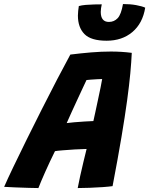

<svg xmlns="http://www.w3.org/2000/svg" viewBox="-72 -923 738 950"><path d="M118 7.5Q101.5 7.5 69 6.5Q36.5 5.5 2.8 4.2Q-31 3 -51.5 1.5Q-35.5 -35.5 -6.2 -96.5Q23 -157.5 59.5 -231.5Q96 -305.5 135 -382.5Q174 -459.5 210.5 -529.8Q247 -600 276 -653Q328.5 -659.5 379.2 -663.8Q430 -668 477 -668Q530 -668 580 -661.5Q578 -617.5 572.8 -560.5Q567.5 -503.5 557 -426.2Q546.5 -349 529 -244.8Q511.5 -140.5 485 -2Q467.5 0.5 436.5 2.8Q405.5 5 371.8 6.2Q338 7.5 312.5 7.5Q317 -16.5 324.5 -51Q332 -85.5 340.8 -121.8Q349.5 -158 356.5 -186Q330 -185.5 297.2 -183.5Q264.5 -181.5 237.2 -179.2Q210 -177 200 -175Q174.5 -123.5 152 -73Q129.5 -22.5 118 7.5ZM258 -314Q270 -316 295 -318Q320 -320 346.8 -321.8Q373.5 -323.5 390 -324Q392.5 -334.5 398.8 -363.8Q405 -393 412.5 -427.8Q420 -462.5 426 -491.8Q432 -521 433.5 -532Q425 -532 409 -531Q393 -530 377.5 -529Q362 -528 356 -527Q349 -512.5 337 -486.5Q325 -460.5 310.5 -429.5Q296 -398.5 282.2 -368Q268.5 -337.5 258 -314ZM646.5 -885Q634 -807.5 583 -764.5Q532 -721.5 455.5 -721.5Q378 -721.5 345.8 -754.5Q313.5 -787.5 313.5 -846Q313.5 -856 314.8 -868.8Q316 -881.5 318 -893Q331.5 -897 352.5 -898.8Q373.5 -900.5 395 -901Q416.5 -901.5 431.5 -901.5Q429.5 -892.5 428 -882.5Q426.5 -872.5 426.5 -864.5Q426.5 -814.5 467 -814.5Q492.5 -814.5 510 -832.8Q527.5 -851 536.5 -903Q573 -903 602.5 -897.5Q632 -892 646.5 -885Z"/></svg>

Font: Grandstander
Style: Bold Italic
Weight: 700
Italic angle: -15°
Designer: Tyler Finck
Foundry: Etcetera Type Co
Version: Version 1.200; ttfautohint (v1.8.3)